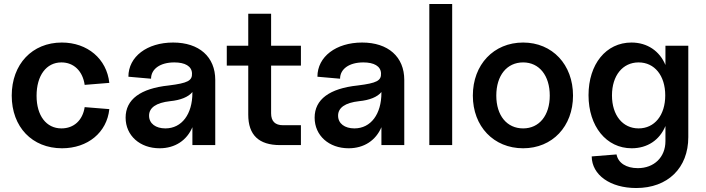

<svg xmlns="http://www.w3.org/2000/svg" viewBox="-20 -730 3554 966"><path d="M292 16C422 16 518 -64 530 -181L406 -191C396 -125 352 -84 289 -84C213 -84 164 -148 164 -248C164 -350 213 -416 289 -416C351 -416 396 -373 406 -303L530 -313C517 -434 420 -516 291 -516C142 -516 39 -407 39 -249C39 -91 142 16 292 16Z M783 16C861 16 920 -24 948 -90V0H1063V-328C1063 -444 982 -516 851 -516C720 -516 626 -445 626 -344L740 -334C740 -383 786 -416 857 -416C911 -416 944 -397 946 -362C948 -324 925 -312 829 -300C687 -285 612 -230 612 -138C612 -48 684 16 783 16ZM812 -84C764 -84 730 -108 730 -148C730 -188 765 -213 836 -221C888 -226 928 -242 948 -267V-263C948 -156 895 -84 812 -84Z M1389 0H1494V-100H1404C1364 -100 1344 -120 1344 -160V-400H1494V-500H1344V-661H1229V-500H1121V-400H1229V-153C1229 -51 1282 0 1389 0Z M1734 16C1812 16 1871 -24 1899 -90V0H2014V-328C2014 -444 1933 -516 1802 -516C1671 -516 1577 -445 1577 -344L1691 -334C1691 -383 1737 -416 1808 -416C1862 -416 1895 -397 1897 -362C1899 -324 1876 -312 1780 -300C1638 -285 1563 -230 1563 -138C1563 -48 1635 16 1734 16ZM1763 -84C1715 -84 1681 -108 1681 -148C1681 -188 1716 -213 1787 -221C1839 -226 1879 -242 1899 -267V-263C1899 -156 1846 -84 1763 -84Z M2140 0H2255V-710H2140Z M2612 16C2759 16 2863 -94 2863 -249C2863 -405 2759 -516 2612 -516C2464 -516 2359 -405 2359 -249C2359 -94 2464 16 2612 16ZM2612 -84C2530 -84 2477 -149 2477 -249C2477 -350 2530 -416 2612 -416C2693 -416 2746 -350 2746 -249C2746 -149 2693 -84 2612 -84Z M3181 216C3340 216 3443 115 3443 -40V-500H3328V-403C3299 -473 3237 -516 3157 -516C3029 -516 2941 -407 2941 -251C2941 -94 3031 16 3158 16C3238 16 3299 -26 3328 -96V-20C3328 61 3271 116 3189 116C3131 116 3090 90 3082 47L2957 57C2958 150 3050 216 3181 216ZM3193 -84C3113 -84 3059 -150 3059 -250C3059 -350 3113 -416 3193 -416C3273 -416 3327 -350 3327 -250C3327 -150 3273 -84 3193 -84Z"/></svg>

Font: Uncut Sans Semibold
Style: Regular
Weight: 600
Designer: Kasper Nordkvist
Foundry: UNCUT.wtf
Version: Version 1.304;Glyphs 3.2 (3246)